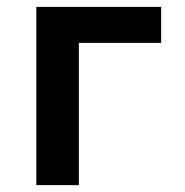

<svg xmlns="http://www.w3.org/2000/svg" viewBox="-20 -540 540 560"><path d="M86 0V-520H450V-415H210V0Z"/></svg>

Font: Iosevka Curly Extrabold
Style: Regular
Weight: 800
Monospace: yes
Designer: Belleve Invis
Foundry: Belleve Invis
Version: Version 22.1.2; ttfautohint (v1.8.4)